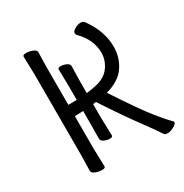

<svg xmlns="http://www.w3.org/2000/svg" viewBox="-166 -837 946 985"><g transform="rotate(-30 306.5 -345.0)"><path d="M290 -306V-225L293 -119Q293 -109 276.5 -109Q260 -109 243.5 -116.5Q227 -124 227 -137L228 -226V-301L178 -299V-106L181 0Q181 10 162 10Q143 10 123.5 2.5Q104 -5 104 -18L106 -107V-589L103 -695Q103 -705 122 -705Q141 -705 160.5 -697.5Q180 -690 180 -677L178 -588V-366Q204 -366 228 -367V-442L226 -548Q226 -558 242 -558Q258 -558 275 -550.5Q292 -543 292 -530L290 -441V-371Q323 -375 349 -381Q413 -395 440 -444Q459 -476 459 -512Q459 -591 396 -654Q390 -660 390 -669.5Q390 -679 408 -689.5Q426 -700 441.5 -700Q457 -700 464 -691Q529 -602 529 -509Q529 -445 494.5 -394Q460 -343 380 -321Q486 -160 532.5 -103Q579 -46 592 -34Q605 -22 605 -18Q605 -7 584 4Q563 15 547.5 15Q532 15 526 6Q511 -19 452.5 -98Q394 -177 308 -308Z"/></g></svg>

Font: LXGW WenKai
Style: Regular
Weight: 400
Designer: LXGW / Fontworks Inc.
Foundry: LXGW / Fontworks Inc.
Version: Version 1.520; June 14, 2025